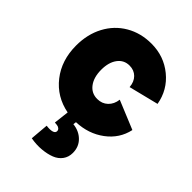

<svg xmlns="http://www.w3.org/2000/svg" viewBox="-266 -784 1188 1188"><g transform="rotate(45 328.0 -190.0)"><path d="M242.2 155.8Q275.4 160.2 293.7 154.5Q312 148.9 312 133.8Q312 123.5 304.2 116.5Q296.4 109.4 284.2 107.9L264.2 106L275.9 5.9Q160.6 -16.1 90.3 -105.7Q20 -195.3 20 -324.2Q20 -422.4 60.8 -499.3Q101.6 -576.2 175 -619.1Q248.5 -662.1 341.8 -662.1Q451.2 -662.1 532.5 -595.7Q613.8 -529.3 631.8 -424.8L436 -376Q433.1 -418.9 407.5 -444.6Q381.8 -470.2 341.8 -470.2Q293.5 -470.2 264.6 -431.4Q235.8 -392.6 235.8 -328.1Q235.8 -261.7 265.9 -221.9Q295.9 -182.1 346.2 -182.1Q387.7 -182.1 415.3 -208.3Q442.9 -234.4 448.2 -277.8L636.2 -200.2Q616.2 -107.9 538.3 -49.8Q460.4 8.3 355 12.2L352.1 32.2Q406.7 38.1 441.4 72.8Q476.1 107.4 476.1 160.2Q476.1 196.8 456.5 223.4Q437 250 403.6 263.2Q370.1 276.4 325.7 280.5Q281.2 284.7 231.9 275.9Z"/></g></svg>

Font: Apfel Grotezk Satt
Style: Regular
Weight: 900
Designer: Luigi Gorlero
Foundry: © 2023, Luigi Gorlero & Collletttivo
Version: Version 2.000;Glyphs 3.2 (3217)